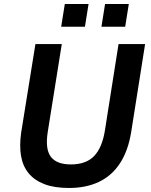

<svg xmlns="http://www.w3.org/2000/svg" viewBox="-20 -924 752 954"><path d="M323 10Q250 10 200.5 -9Q151 -28 122 -63.5Q93 -99 84.5 -149.5Q76 -200 85 -264L156 -705H287L217 -267Q204 -182 233 -144.5Q262 -107 332 -107Q407 -107 447 -148Q487 -189 501 -274L569 -705H701L632 -269Q617 -175 576 -112.5Q535 -50 471 -20Q407 10 323 10ZM484 -791 502 -904H620L602 -791ZM284 -791 302 -904H420L402 -791Z"/></svg>

Font: Nunito Sans 7pt SemiCondensed
Style: Bold Italic
Weight: 700
Width: 4
Italic angle: -9°
Designer: Vernon Adams
Foundry: Vernon Adams
Version: Version 3.101;gftools[0.9.27]